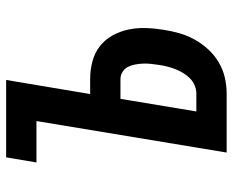

<svg xmlns="http://www.w3.org/2000/svg" viewBox="-88 -688 775 640"><g transform="rotate(-90 300.0 -367.5)"><path d="M112 0 217 -634H79L96 -735H354L307 -455H356Q387 -455 415.5 -447.5Q444 -440 466 -423Q488 -406 502 -381Q516 -356 522 -327.5Q528 -299 527 -269Q526 -239 521 -209Q517 -183 509.5 -157Q502 -131 488.5 -106.5Q475 -82 455.5 -61Q436 -40 412 -26Q388 -12 361.5 -6Q335 0 309 0ZM249 -101H309Q322 -101 335.5 -106.5Q349 -112 359.5 -122.5Q370 -133 377.5 -145.5Q385 -158 390 -171Q395 -184 398.5 -197.5Q402 -211 404 -225Q406 -238 407.5 -251.5Q409 -265 408.5 -278.5Q408 -292 405.5 -305Q403 -318 397.5 -329Q392 -340 381 -347Q370 -354 356 -354H291Z"/></g></svg>

Font: Iosevka SS04 Extended Oblique
Style: Bold
Weight: 700
Width: 7
Italic angle: -9°
Monospace: yes
Designer: Belleve Invis
Foundry: Belleve Invis
Version: Version 19.0.0; ttfautohint (v1.8.4)